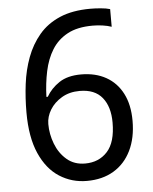

<svg xmlns="http://www.w3.org/2000/svg" viewBox="-53 -768 656 823"><g transform="rotate(-5 275.5 -357.0)"><path d="M288 10Q223 10 170 -24Q117 -58 86 -128Q55 -198 55 -305Q55 -367 62.5 -427Q70 -487 90 -540.5Q110 -594 145 -635.5Q180 -677 234.5 -700.5Q289 -724 367 -724Q386 -724 410.5 -722Q435 -720 451 -715V-639Q434 -645 412.5 -648Q391 -651 370 -651Q304 -651 261.5 -628Q219 -605 194.5 -565.5Q170 -526 159 -474Q148 -422 146 -364H152Q172 -399 208 -423Q244 -447 302 -447Q364 -447 409.5 -421.5Q455 -396 480 -347.5Q505 -299 505 -230Q505 -156 478.5 -102Q452 -48 403.5 -19Q355 10 288 10ZM287 -65Q346 -65 382.5 -105Q419 -145 419 -230Q419 -298 387 -337.5Q355 -377 290 -377Q246 -377 213 -357.5Q180 -338 162 -308.5Q144 -279 144 -247Q144 -204 160 -162Q176 -120 208 -92.5Q240 -65 287 -65Z"/></g></svg>

Font: ugurmukhi25
Style: Book
Weight: 400
Designer: Jelle Bosma - Monotype Design Team
Foundry: Monotype Imaging Inc.
Version: Version 2.003